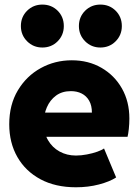

<svg xmlns="http://www.w3.org/2000/svg" viewBox="-20 -793 593 821"><path d="M304.7 7.8Q216.8 7.8 152.8 -26.6Q88.9 -61 54.2 -121.8Q19.5 -182.6 19.5 -261.7Q19.5 -345.2 56.4 -406.7Q93.3 -468.3 154.1 -501.7Q214.8 -535.2 287.1 -535.2Q358.4 -535.2 414.1 -502.9Q469.7 -470.7 501.5 -414.6Q533.2 -358.4 533.2 -286.1Q533.2 -263.7 530.8 -241.5Q528.3 -219.2 525.4 -208H155.3V-311.5H373Q373 -341.8 361.3 -362.3Q349.6 -382.8 329.3 -393.1Q309.1 -403.3 283.2 -403.3Q245.6 -403.3 219.7 -384.3Q193.8 -365.2 180.4 -334.2Q167 -303.2 167 -267.6Q167 -225.1 185.3 -193.6Q203.6 -162.1 234.9 -145Q266.1 -127.9 304.7 -127.9Q327.1 -127.9 351.6 -132.6Q376 -137.2 396 -144.3Q416 -151.4 424.8 -158.2L476.6 -34.2Q448.7 -16.1 403.1 -4.2Q357.4 7.8 304.7 7.8ZM409.2 -589.8Q370.6 -589.8 344 -616.5Q317.4 -643.1 317.4 -681.6Q317.4 -720.7 344 -747.1Q370.6 -773.4 409.2 -773.4Q448.2 -773.4 474.6 -747.1Q501 -720.7 501 -681.6Q501 -643.1 474.6 -616.5Q448.2 -589.8 409.2 -589.8ZM161.1 -589.8Q122.6 -589.8 95.9 -616.5Q69.3 -643.1 69.3 -681.6Q69.3 -720.7 95.9 -747.1Q122.6 -773.4 161.1 -773.4Q200.2 -773.4 226.6 -747.1Q252.9 -720.7 252.9 -681.6Q252.9 -643.1 226.6 -616.5Q200.2 -589.8 161.1 -589.8Z"/></svg>

Font: Reddit Sans Black
Style: Regular
Weight: 900
Version: Version 1.014